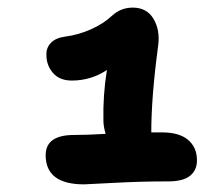

<svg xmlns="http://www.w3.org/2000/svg" viewBox="-20 -876 560 505"><path d="M201.2 -391.1Q100.1 -391.1 100.1 -467.8Q100.1 -521 174.8 -521Q208 -521 257.8 -523.9Q252 -543.5 252 -559.1Q250.5 -625 261.2 -691.9Q219.2 -664.1 168.9 -664.1Q136.7 -664.1 119.4 -684.1Q102.1 -704.1 102.1 -731Q101.1 -749.5 113.5 -762.9Q126 -776.4 151.9 -779.8Q186 -784.2 219 -798.8Q252 -813.5 273.9 -834Q297.4 -856 329.1 -856Q366.2 -856 383.8 -826.4Q401.4 -796.9 396 -755.9Q377.9 -621.1 377.9 -527.8H405.8Q450.7 -527.8 473.9 -508.8Q497.1 -489.7 498 -457Q499 -429.7 480.7 -414.3Q462.4 -398.9 422.9 -398.9Q349.6 -398.9 278.8 -395Q208 -391.1 201.2 -391.1Z"/></svg>

Font: Shantell Sans Irregular Bouncy
Style: Bold
Weight: 700
Designer: Stephen Nixon, Anya Danilova, Shantell Martin
Foundry: Arrow Type
Version: Version 1.006;[9816181b4]